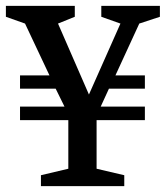

<svg xmlns="http://www.w3.org/2000/svg" viewBox="-24 -632 563 652"><path d="M115 0V-37L208 -59V-224H44V-270H195L165 -331H44V-376H144L61 -552L-4 -575V-612H230V-575L173 -552L278 -311L385 -552L320 -575V-612H519V-575L449 -552L368 -376H468V-331H346L318 -270H468V-224H304V-59L398 -37V0Z"/></svg>

Font: Manuale Medium
Style: Regular
Weight: 500
Designer: Eduardo Tunni / Pablo Cosgaya
Foundry: Eduardo Tunni / Pablo Cosgaya
Version: Version 1.002